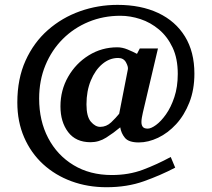

<svg xmlns="http://www.w3.org/2000/svg" viewBox="-20 -658 882 800"><path d="M790 -351.1Q790 -284.2 769 -231Q748 -177.7 713.9 -140.6Q679.7 -103.5 638.7 -84Q597.7 -64.5 558.1 -64.5Q516.6 -64.5 500.7 -83.5Q484.9 -102.5 481 -127.4Q453.1 -104 422.6 -84.7Q392.1 -65.4 357.4 -65.4Q295.9 -65.4 263.9 -107.7Q231.9 -149.9 231.9 -214.8Q231.9 -282.2 263.9 -338.1Q295.9 -394 349.9 -427.5Q403.8 -460.9 468.8 -460.9Q489.7 -460.9 511.5 -451.9Q533.2 -442.9 550.8 -433.6L562.5 -456.1H638.2L575.2 -188.5Q572.8 -177.2 571 -167.5Q569.3 -157.7 569.3 -149.4Q569.3 -136.7 575 -129.4Q580.6 -122.1 595.7 -122.1Q609.4 -122.1 630.1 -137.2Q650.9 -152.3 671.6 -181.6Q692.4 -210.9 706.5 -253.4Q720.7 -295.9 720.7 -350.1Q720.7 -414.1 699.2 -459.7Q677.7 -505.4 642.6 -534.9Q607.4 -564.5 565.2 -578.4Q522.9 -592.3 481.4 -592.3Q410.6 -592.3 349.1 -566.9Q287.6 -541.5 241.5 -495.4Q195.3 -449.2 169.2 -386Q143.1 -322.8 143.1 -247.1Q143.1 -154.8 180.7 -83Q218.3 -11.2 286.4 30Q354.5 71.3 445.8 71.3Q516.6 71.3 575.2 49.3Q633.8 27.3 691.4 -3.9L710 40.5Q649.4 72.3 579.6 97.2Q509.8 122.1 423.8 122.1Q345.2 122.1 277.6 97.2Q210 72.3 159.4 25.9Q108.9 -20.5 80.6 -85.7Q52.2 -150.9 52.2 -231Q52.2 -329.6 86.4 -405.3Q120.6 -481 179.4 -532.7Q238.3 -584.5 313.2 -611.1Q388.2 -637.7 469.7 -637.7Q567.4 -637.7 639.4 -603.8Q711.4 -569.8 750.7 -505.9Q790 -441.9 790 -351.1ZM512.7 -368.7Q515.1 -379.4 505.1 -397.9Q495.1 -416.5 472.2 -416.5Q436.5 -416.5 406.5 -391.4Q376.5 -366.2 358.4 -322.5Q340.3 -278.8 340.3 -223.1Q340.3 -172.4 358.6 -150.9Q377 -129.4 397.5 -129.4Q423.3 -129.4 443.4 -148.4Q463.4 -167.5 476.6 -184.1Z"/></svg>

Font: Annapurna SIL
Style: Bold
Weight: 700
Designer: Peter Martin, Annie Olsen
Foundry: SIL International
Version: Version 2.000